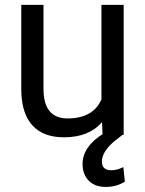

<svg xmlns="http://www.w3.org/2000/svg" viewBox="-20 -548 591 780"><path d="M477.5 0H482.4V-528.3H392.1V-144C369.3 -92.6 323.4 -66.9 254.4 -66.9C189.3 -66.9 156.7 -106.9 156.7 -187V-528.3H66.4V-184.6C66.7 -120.4 81.6 -72 111.1 -39.3C140.5 -6.6 183.4 9.8 239.7 9.8C307.8 9.8 359.4 -10.9 394.5 -52.2L396.5 -2.9C342.4 31.6 315.4 72.1 315.4 118.7C315.4 146.6 323.8 169.1 340.6 186C357.3 203 380.2 211.4 409.2 211.4C438.5 211.4 464.5 204.3 487.3 189.9L481 130.9C464 139.3 447.8 143.6 432.1 143.6C406.7 143.6 394 131.8 394 108.4C394 80.4 412.4 51.6 449.2 22Z"/></svg>

Font: Roboto1
Style: rg
Weight: 400
Designer: Google
Version: Version 2.137; 2017